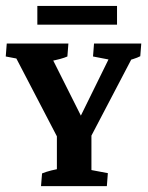

<svg xmlns="http://www.w3.org/2000/svg" viewBox="-20 -631 502 651"><path d="M173.3 -168 31.7 -439.9 61.5 -427.7 -0.5 -439.5 2.9 -483.4H211.9L208.5 -439.5Q189 -430.7 147 -422.9L155.8 -435.1L272.9 -201.7L289.6 -170.4ZM220.7 -170.9 353 -439.9 363.8 -426.3 295.4 -439.5 298.8 -483.4H459L455.6 -440.4Q446.3 -435.5 431.2 -430.7Q416 -425.8 397.9 -421.9L430.7 -439.9L289.6 -170.4ZM172.9 -7.3V-202.1H290V-7.3ZM119.1 0 122.6 -43Q136.7 -48.8 154.5 -53.2Q172.4 -57.6 191.4 -60.5L172.9 -12.2V-88.9H290V-12.2L272.9 -57.6L345.7 -43.9L342.3 0ZM106.6 -610.8H376.8V-547.4H106.6Z"/></svg>

Font: Markazi Text
Style: Regular
Weight: 400
Designer: Borna Izadpanah (Arabic designer), Fiona Ross (Arabic design director) and Florian Runge (Latin designer)
Foundry: Borna Izadpanah and Florian Runge
Version: Version 1.000